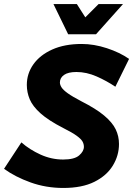

<svg xmlns="http://www.w3.org/2000/svg" viewBox="-32 -920 660 952"><path d="M-12 -83 74 -214Q115 -178 169 -153.5Q223 -129 281 -129Q337 -129 360.5 -149.5Q384 -170 384 -192Q384 -206 377 -218.5Q370 -231 348 -247Q326 -263 282 -285Q208 -323 169 -358Q130 -393 115.5 -427.5Q101 -462 101 -499Q101 -555 133.5 -601Q166 -647 227 -674.5Q288 -702 373 -702Q434 -702 498 -681Q562 -660 608 -628L540 -490Q497 -519 447 -541Q397 -563 347 -563Q306 -563 285.5 -548.5Q265 -534 265 -511Q265 -500 273 -487Q281 -474 304 -457.5Q327 -441 371 -418Q444 -381 484.5 -347Q525 -313 541.5 -279Q558 -245 558 -206Q558 -149 527.5 -99Q497 -49 436 -18.5Q375 12 282 12Q196 12 119.5 -15.5Q43 -43 -12 -83ZM233 -900H349L391 -834L457 -900H578L444 -750H306Z"/></svg>

Font: Radio Canada
Style: Bold Italic
Weight: 700
Italic angle: -12°
Designer: Charles Daoud, Etienne Aubert Bonn, Alexandre Saumier Demers, Jacques Le Bailly
Foundry: Radio-Canada
Version: Version 2.104; ttfautohint (v1.8.4.7-5d5b);gftools[0.9.28.de